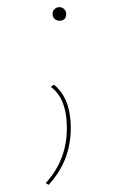

<svg xmlns="http://www.w3.org/2000/svg" viewBox="-20 -351 321 537"><path d="M146 -293Q138 -293 132.5 -298.5Q127 -304 127 -312Q127 -320 132.5 -325.5Q138 -331 146 -331Q154 -331 159.5 -325.5Q165 -320 165 -312Q165 -293 146 -293ZM116 166 108 161Q167 96 167 8Q167 -76 122 -108L131 -114Q178 -76 178 7Q178 99 116 166Z"/></svg>

Font: EauTest Hairline
Style: Regular
Weight: 250
Designer: Christian Thalmann (Catharsis Fonts)
Version: Version 0.001;PS 000.001;hotconv 1.0.88;makeotf.lib2.5.64775